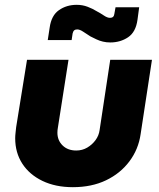

<svg xmlns="http://www.w3.org/2000/svg" viewBox="-20 -763 661 796"><path d="M610 -515 563 -207Q554 -144 516.5 -94Q479 -44 419.5 -15.5Q360 13 282 13Q210 13 156 -13Q102 -39 72.5 -84.5Q43 -130 43 -190Q43 -200 44.5 -213Q46 -226 47 -236L92 -515H264L220 -234Q219 -230 218.5 -223.5Q218 -217 218 -213Q218 -181 239.5 -160Q261 -139 296 -139Q321 -139 341.5 -151Q362 -163 376 -182Q390 -201 393 -224L437 -515ZM437 -587Q421 -587 406.5 -590.5Q392 -594 379.5 -600Q367 -606 355 -612Q339 -622 325 -631.5Q311 -641 300 -641Q292 -641 287.5 -637Q283 -633 281 -624L277 -597H178L186 -649Q193 -699 224.5 -721Q256 -743 298 -743Q322 -743 343 -735Q364 -727 380 -717Q397 -708 411 -698.5Q425 -689 436 -689Q444 -689 448.5 -693Q453 -697 454 -705L459 -733H557L550 -681Q543 -630 511 -608.5Q479 -587 437 -587Z"/></svg>

Font: MuseoModerno Thin ExtraBold
Style: Italic
Weight: 800
Italic angle: -9°
Version: Version 1.003